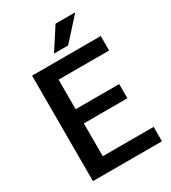

<svg xmlns="http://www.w3.org/2000/svg" viewBox="-216 -1013 996 1121"><g transform="rotate(-30 282.5 -452.5)"><path d="M194.8 -97.2V-318.4H488.3V-414.1H194.8V-613.3H535.2V-710.9H72.3V0H537.6V-97.2ZM342.8 -758.3 475.6 -905.3H342.8L247.6 -758.3Z"/></g></svg>

Font: Vazirmatn Medium
Style: Regular
Weight: 500
Designer: Saber Rastikerdar
Foundry: Saber Rastikerdar
Version: Version 33.003